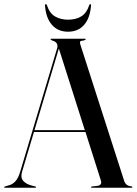

<svg xmlns="http://www.w3.org/2000/svg" viewBox="-22 -882 643 902"><path d="M147.5 -3Q147.5 0 144.5 0H1Q-2.5 0 -2.5 -3Q-2.5 -5 1.5 -6L24.5 -13Q38 -17 51 -31Q64 -45 73.5 -77.5L246 -654Q255 -683 223.5 -691.5Q215 -696.5 215 -697Q215 -700 219 -700H376.5Q380.5 -700 380.5 -697Q380.5 -694.5 372 -692Q357.5 -691 354.8 -686.8Q352 -682.5 356 -671L561.5 -32Q569 -8.5 595.5 -6.5Q600 -5.5 600 -3Q600 0 596.5 0H409Q405.5 0 405.5 -3Q405.5 -4.5 410.5 -6L437.5 -9Q459 -13.5 451.5 -35.5L379.5 -262H137.5L82 -76Q73.5 -49 86.2 -33.5Q99 -18 124.5 -11L143.5 -6Q147.5 -5 147.5 -3ZM140 -270.5H376.5L254.5 -654ZM297.5 -789.5Q334.5 -789.5 359.8 -805Q385 -820.5 397 -857Q398.5 -862.5 402 -862.5Q406.5 -862.5 405.5 -855Q401 -797 373 -765Q345 -733 297.5 -733Q250.5 -733 222.2 -765Q194 -797 189.5 -855Q189 -862.5 193.5 -862.5Q197 -862.5 198.5 -857Q211 -819.5 237 -804.5Q263 -789.5 297.5 -789.5Z"/></svg>

Font: Fraunces144ptRegular
Style: Regular
Weight: 400
Version: Version 1.000;[0bf87f6ff]